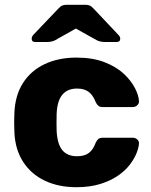

<svg xmlns="http://www.w3.org/2000/svg" viewBox="-20 -770 630 800"><path d="M298 10Q224 10 167 -17Q110 -44 76.5 -95.5Q43 -147 40 -219Q39 -235 39 -259.5Q39 -284 40 -300Q43 -373 76 -424.5Q109 -476 166.5 -503Q224 -530 298 -530Q367 -530 416.5 -510.5Q466 -491 496.5 -462Q527 -433 542.5 -402.5Q558 -372 559 -349Q560 -339 552 -331.5Q544 -324 534 -324H407Q396 -324 390 -329Q384 -334 379 -344Q367 -375 348.5 -388Q330 -401 301 -401Q261 -401 239.5 -375Q218 -349 216 -295Q215 -255 216 -224Q219 -169 240 -144Q261 -119 301 -119Q332 -119 350 -132.5Q368 -146 379 -176Q384 -186 390 -191Q396 -196 407 -196H534Q544 -196 552 -189Q560 -182 559 -171Q558 -155 549 -132Q540 -109 521 -84Q502 -59 471.5 -38Q441 -17 398 -3.5Q355 10 298 10ZM127 -595Q112 -595 112 -609Q112 -617 119 -625L222 -733Q232 -744 239.5 -747Q247 -750 257 -750H336Q346 -750 353.5 -747Q361 -744 371 -733L473 -625Q481 -617 481 -609Q481 -595 466 -595H418Q410 -595 401 -596.5Q392 -598 384 -602L296 -651L209 -602Q201 -598 192 -596.5Q183 -595 174 -595Z"/></svg>

Font: DVN-Rubik
Style: Bold
Weight: 700
Designer: Hubert and Fischer
Foundry: Hubert & Fischer
Version: Version 2.102